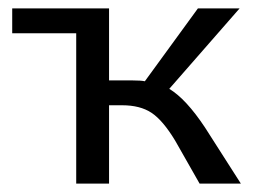

<svg xmlns="http://www.w3.org/2000/svg" viewBox="-20 -436 614 456"><path d="M552 0H454L396 -102Q367 -150 340 -168Q313 -186 270 -186H239V0H161V-357H9V-416H239V-245H295Q315 -245 324 -243L450 -416H549L382 -225Q422 -201 467 -133Z"/></svg>

Font: Ysabeau Infant Medium
Style: Regular
Weight: 500
Designer: Christian Thalmann (Catharsis Fonts)
Version: Version 0.003